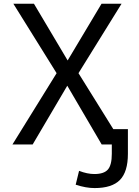

<svg xmlns="http://www.w3.org/2000/svg" viewBox="-20 -752 728 1002"><path d="M647.5 -78.1V50.8Q647.5 144.5 606 187Q564.5 229.5 473.6 229.5Q428.7 229.5 375 211.9L392.6 139.6Q435.5 156.2 472.7 156.2Q522.5 156.2 543 132.8Q563.5 109.4 563.5 50.8V2H529.3H510.7L331.1 -304.7L150.4 2H44.9L275.4 -370.1L49.8 -732.4H157.2L333 -436.5L509.8 -732.4H614.3L389.6 -370.1L571.3 -78.1Z"/></svg>

Font: Gen Shin Gothic Regular
Style: Regular
Weight: 400
Designer: [Source Han Sans]
Ryoko NISHIZUKA  (kana & ideographs); Paul D. Hunt (Latin, Greek & Cyrillic); Wenlong ZHANG  (bopomofo
Version: Version 1.002.20150607